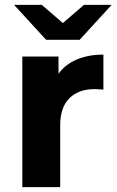

<svg xmlns="http://www.w3.org/2000/svg" viewBox="-20 -771 480 791"><path d="M406 -546V-402Q380 -404 371 -404Q304 -404 266 -366.5Q228 -329 228 -254V0H72V-538H221V-467Q249 -506 296.5 -526Q344 -546 406 -546ZM440 -751 308 -607H170L38 -751H152L239 -676L326 -751Z"/></svg>

Font: Montserrat Alternates
Style: Bold
Weight: 700
Designer: Julieta Ulanovsky
Foundry: Julieta Ulanovsky
Version: Version 7.200